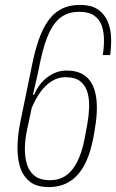

<svg xmlns="http://www.w3.org/2000/svg" viewBox="-20 -755 472 781"><path d="M179 6Q127 6 98.5 -18.5Q70 -43 59.5 -83Q49 -123 51.5 -171Q54 -219 64 -265L110 -489Q122 -549 138 -594.5Q154 -640 176.5 -671.5Q199 -703 230.5 -719Q262 -735 305 -735Q352 -735 379 -716Q406 -697 418.5 -666.5Q431 -636 432 -600.5Q433 -565 428 -531H398Q403 -561 403 -592Q403 -623 394.5 -649Q386 -675 364 -691Q342 -707 301 -707Q263 -707 233.5 -688.5Q204 -670 182.5 -627Q161 -584 145 -510Q140 -484 133.5 -454.5Q127 -425 121.5 -402Q116 -379 114 -370H119Q138 -415 173.5 -441.5Q209 -468 252 -468Q304 -468 334 -440Q364 -412 371.5 -356.5Q379 -301 364 -219Q355 -162 339.5 -120Q324 -78 301 -50Q278 -22 247.5 -8Q217 6 179 6ZM184 -22Q220 -22 247.5 -40.5Q275 -59 294 -96.5Q313 -134 324 -190L335 -249Q341 -282 342.5 -316Q344 -350 336 -378.5Q328 -407 307 -424Q286 -441 246 -441Q217 -441 191.5 -425.5Q166 -410 145.5 -382Q125 -354 109 -316L94 -245Q85 -209 82 -170.5Q79 -132 86.5 -98Q94 -64 117 -43Q140 -22 184 -22Z"/></svg>

Font: Hubot Sans Condensed ExtraLight
Style: Italic
Weight: 200
Width: 3
Italic angle: -12.0243°
Designer: Deni Anggara
Foundry: GitHub, Inc., Subsidiary of Microsoft Corporation
Version: Version 2.000